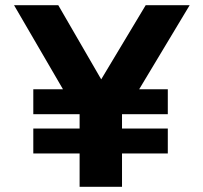

<svg xmlns="http://www.w3.org/2000/svg" viewBox="-20 -718 781 738"><path d="M108 -224H286V-279H108V-375H222L34 -698H204L369 -413L540 -698H709L515 -375H625V-279H449V-224H625V-128H449V0H286V-128H108Z"/></svg>

Font: Montreal
Style: Bold
Weight: 700
Designer: Julieta Ulanovsky, usr_local_share
Foundry: Julieta Ulanovsky, usr_local_share
Version: Version 2.001